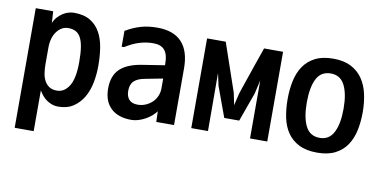

<svg xmlns="http://www.w3.org/2000/svg" viewBox="-68 -730 2136 1075"><g transform="rotate(10 1000.0 -192.0)"><path d="M168 -225Q168 -201 171.5 -177Q175 -153 185 -134Q195 -115 212 -103.5Q229 -92 256 -92Q298 -92 325 -134.5Q352 -177 352 -271Q352 -322 346.5 -356Q341 -390 329.5 -410.5Q318 -431 300.5 -439.5Q283 -448 259 -448Q221 -448 194.5 -413Q168 -378 168 -319ZM278 -5Q247 -5 218 -23Q189 -41 168 -78V154H60V-526H159L163 -460Q171 -480 184.5 -494.5Q198 -509 213.5 -519Q229 -529 245.5 -533.5Q262 -538 276 -538Q333 -538 369 -516Q405 -494 425.5 -456.5Q446 -419 453.5 -370.5Q461 -322 461 -268Q461 -221 452 -174Q443 -127 421.5 -89.5Q400 -52 365 -28.5Q330 -5 278 -5Z M831 -262 733 -243Q691 -236 670.5 -217Q650 -198 650 -161Q650 -129 666 -111Q682 -93 715 -93Q739 -93 760 -102Q781 -111 797 -126Q813 -141 822 -162Q831 -183 831 -207ZM571 -397V-487Q615 -513 657 -525Q699 -537 750 -537Q842 -537 889 -487Q936 -437 936 -338V-16H835L833 -76Q822 -61 806.5 -48Q791 -35 772.5 -25Q754 -15 734 -9Q714 -3 695 -3Q619 -3 578 -42.5Q537 -82 537 -154Q537 -225 575.5 -263.5Q614 -302 695 -316L828 -337V-345Q828 -399 807 -423Q786 -447 744 -447Q702 -447 663.5 -435Q625 -423 584 -397Z M1368 -16V-346L1350 -268L1291 -104H1206L1143 -276L1128 -346L1129 -16H1034V-526H1140L1234 -252L1248 -184L1264 -252Q1269 -267 1276.5 -289.5Q1284 -312 1295.5 -345Q1307 -378 1322 -422.5Q1337 -467 1358 -526H1466V-16Z M1751 -3Q1689 -3 1647.5 -24Q1606 -45 1581.5 -81Q1557 -117 1547 -165.5Q1537 -214 1537 -270Q1537 -326 1547.5 -374.5Q1558 -423 1582.5 -459Q1607 -495 1648 -516Q1689 -537 1751 -537Q1811 -537 1851.5 -516Q1892 -495 1917 -459Q1942 -423 1953 -374Q1964 -325 1964 -270Q1964 -214 1953.5 -165.5Q1943 -117 1918.5 -81Q1894 -45 1853 -24Q1812 -3 1751 -3ZM1751 -87Q1805 -87 1830 -136Q1855 -185 1855 -270Q1855 -356 1830 -404.5Q1805 -453 1751 -453Q1695 -453 1670.5 -404.5Q1646 -356 1646 -270Q1646 -185 1670.5 -136Q1695 -87 1751 -87Z"/></g></svg>

Font: D2Coding ligature
Style: Bold
Weight: 700
Monospace: yes
Designer: Yong-Rak Park; Jeong-Hwan Yoon; Sang-Min Lee;
Foundry: NHN Corporation
Version: Version 1.3.2; Build 20180524